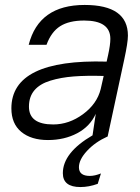

<svg xmlns="http://www.w3.org/2000/svg" viewBox="-20 -552 565 776"><path d="M322 -532Q497 -532 497 -408Q497 -380 482 -311L415 0H414Q365 22 332 57.5Q299 93 299 124Q299 159 343 159Q363 159 388 149L375 191Q339 204 305 204Q234 204 234 148Q234 65 354 -5L367 -92Q344 -41 292 -13.5Q240 14 174 14Q106 14 66 -19Q26 -52 26 -114Q26 -314 411 -303L417 -330Q426 -371 426 -395Q426 -469 320 -469Q259 -469 223 -446Q187 -423 168 -371H96Q137 -532 322 -532ZM97 -121Q97 -49 195 -49Q259 -49 315.5 -90.5Q372 -132 387 -192L399 -245Q329 -247 277.5 -243Q226 -239 183.5 -226Q141 -213 119 -187Q97 -161 97 -121Z"/></svg>

Font: Nacelle Light
Style: Italic
Weight: 300
Italic angle: -12°
Designer: Sora Sagano
Foundry: Sora Sagano
Version: Version 1.000;FEAKit 1.0